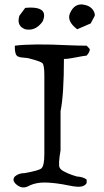

<svg xmlns="http://www.w3.org/2000/svg" viewBox="-20 -836 461 853"><path d="M383 -732 323 -706Q277 -741 290 -775Q311 -826 358 -814Q388 -807 399 -781Q402 -773 401 -766ZM169 -740Q137 -696 92 -706Q54 -720 65 -762Q66 -764 66 -766L92 -801Q175 -809 176 -768Q176 -755 169 -740ZM104 -8Q76 5 51 -18L46 -23Q40 -31 40 -37Q40 -44 43 -48L46 -52Q63 -67 90 -67Q152 -78 164 -88Q177 -100 177 -150V-502Q177 -545 169 -555Q161 -563 118 -574Q104 -579 84 -580Q57 -581 51 -594Q45 -608 46 -633Q84 -638 144 -638.5Q204 -639 284 -635Q309 -634 329 -633.5Q349 -633 365 -633L379 -618Q379 -611 375.5 -604Q372 -597 368 -593L365 -589Q361 -589 346.5 -586.5Q332 -584 306 -579Q295 -577 284.5 -575.5Q274 -574 264 -574Q264 -416 249 -342V-168Q238 -105 245 -91Q252 -76 299 -59Q303 -58 308.5 -56Q314 -54 321 -52Q351 -50 365 -38V-23Q354 -3 317 -7Q313 -8 311 -8Q309 -8 307 -8Q197 -31 149 -23Q124 -19 104 -8Z"/></svg>

Font: New Tegomin
Style: Regular
Weight: 400
Designer: Kyosuke Nagai
Version: Version 1.000